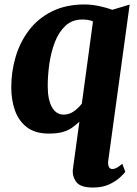

<svg xmlns="http://www.w3.org/2000/svg" viewBox="-20 -588 616 861"><path d="M465 135.5Q463.5 148 467.8 159Q472 170 484 170Q492.5 170 502.8 164.8Q513 159.5 528.5 146.5L542 182.5Q537 189.5 519 206.8Q501 224 470.5 238.5Q440 253 396.5 253Q339.5 253 321.2 226.8Q303 200.5 307 170L336 -42Q321 -28.5 304.2 -16.2Q287.5 -4 263 3.5Q238.5 11 198.5 11Q137.5 11 100.5 -17.5Q63.5 -46 47 -93Q30.5 -140 30.5 -196Q30.5 -267 50.2 -333.5Q70 -400 110.5 -453Q151 -506 213.2 -537Q275.5 -568 360 -568Q392 -568 427.2 -560.2Q462.5 -552.5 483.5 -544L561.5 -567.5ZM397 -492Q385.5 -497 373.5 -498.8Q361.5 -500.5 349 -500.5Q304 -500.5 274 -472.8Q244 -445 226.5 -400Q209 -355 201.5 -303Q194 -251 194 -202Q194 -141.5 212.8 -107.8Q231.5 -74 265.5 -74Q290.5 -74 311.8 -89.2Q333 -104.5 347 -123.5Z"/></svg>

Font: Merriweather Black
Style: Italic
Weight: 900
Italic angle: -7.8°
Designer: Eben Sorkin
Foundry: Eben Sorkin
Version: Version 2.200;gftools[0.9.31]